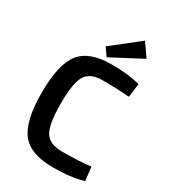

<svg xmlns="http://www.w3.org/2000/svg" viewBox="-223 -1035 1024 1156"><g transform="rotate(30 289.0 -457.0)"><path d="M498 -836 285 -724 247 -778 435 -926ZM535 -108 546 -14Q463 12 334 12Q179 12 116 -68Q53 -148 53 -345Q53 -542 116 -622Q179 -702 334 -702Q450 -702 532 -680L520 -585Q433 -592 334 -592Q248 -592 216.5 -539.5Q185 -487 185 -345Q185 -203 216.5 -150.5Q248 -98 334 -98Q461 -98 535 -108Z"/></g></svg>

Font: Exo 2.0 Semi Bold
Style: Regular
Weight: 600
Designer: Natanael Gama
Version: Version 1.001;PS 001.001;hotconv 1.0.70;makeotf.lib2.5.58329